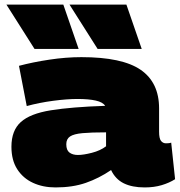

<svg xmlns="http://www.w3.org/2000/svg" viewBox="-20 -810 786 840"><path d="M30 -168Q30 -239 71 -276Q112 -313 202.5 -327.5Q293 -342 440 -347Q430 -363 399 -370Q368 -377 319 -377Q273 -377 212.5 -369Q152 -361 97 -346L63 -522Q123 -538 196 -549Q269 -560 336 -560Q515 -560 595.5 -504.5Q676 -449 676 -336V-234Q676 -204 684.5 -193.5Q693 -183 706 -183Q711 -183 717.5 -183.5Q724 -184 729 -186L746 -26Q721 -10 687.5 0Q654 10 613 10Q558 10 521.5 -8Q485 -26 466 -66Q413 -30 355.5 -10Q298 10 223 10Q168 10 124.5 -10Q81 -30 55.5 -69.5Q30 -109 30 -168ZM270 -179Q270 -153 284 -142.5Q298 -132 321 -132Q345 -132 382 -141.5Q419 -151 444 -170V-231Q379 -231 341 -227.5Q303 -224 286.5 -213Q270 -202 270 -179ZM131 -596 8 -790H257L324 -596ZM407 -596 284 -790H533L600 -596Z"/></svg>

Font: Georama Expanded Black
Style: Regular
Weight: 900
Width: 7
Designer: Jean-Baptiste Levee
Foundry: Production Type
Version: Version 1.000